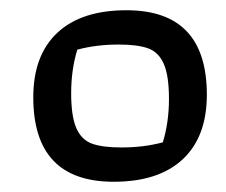

<svg xmlns="http://www.w3.org/2000/svg" viewBox="-20 -636 441 375"><path d="M45 -446Q45 -528 92 -572Q139 -616 227 -616Q384 -616 384 -451Q384 -369 337 -325Q290 -281 202 -281Q45 -281 45 -446ZM298 -358Q310 -397 310 -443Q310 -488 300 -511Q290 -534 269.5 -541.5Q249 -549 212 -549Q168 -549 131 -539Q119 -500 119 -454Q119 -409 129 -386Q139 -363 159.5 -355.5Q180 -348 217 -348Q261 -348 298 -358Z"/></svg>

Font: Athiti Medium
Style: Regular
Weight: 500
Designer: CadsonDemak Team
Foundry: CadsonDemak
Version: Version 1.032